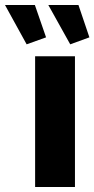

<svg xmlns="http://www.w3.org/2000/svg" viewBox="-86 -751 379 771"><path d="M55 0V-525H215V0ZM108 -731H229L273 -601L196 -573ZM-66 -731H54L99 -601L21 -573Z"/></svg>

Font: Raleway Thin ExtraBold
Style: Regular
Weight: 800
Version: Version 4.026